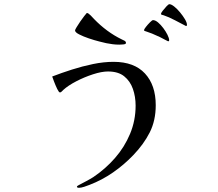

<svg xmlns="http://www.w3.org/2000/svg" viewBox="-20 -838 1040 916"><path d="M723 -336Q723 -263 694.5 -206.5Q666 -150 616 -98Q572 -52 519.5 -15.5Q467 21 407 44Q397 48 382 53Q367 58 356 58Q354 58 350.5 57Q347 56 347 53Q347 50 351 48Q355 46 356 45Q373 36 391 26.5Q409 17 425 7Q483 -32 528.5 -84Q574 -136 600.5 -199.5Q627 -263 627 -334Q627 -377 614 -414Q601 -451 572.5 -474Q544 -497 495 -497Q465 -497 423.5 -483.5Q382 -470 343.5 -450Q305 -430 282 -409Q279 -407 275 -402Q271 -397 266 -397Q261 -397 253 -413.5Q245 -430 238 -448.5Q231 -467 229 -473Q273 -490 323 -506Q373 -522 424 -532.5Q475 -543 522 -543Q620 -543 671.5 -487.5Q723 -432 723 -336ZM581 -633Q581 -627 567.5 -626Q554 -625 549 -625Q533 -625 517.5 -627Q502 -629 487 -632Q478 -634 454 -640Q430 -646 403.5 -655Q377 -664 357.5 -674Q338 -684 338 -693Q338 -696 345.5 -708.5Q353 -721 363 -735.5Q373 -750 382 -761.5Q391 -773 394 -776Q395 -776 395 -776Q395 -776 395 -776Q401 -776 413 -764Q425 -752 429 -747Q458 -717 491 -692.5Q524 -668 561 -650Q566 -648 573.5 -644Q581 -640 581 -633ZM787 -646Q787 -641 782 -641Q782 -641 771 -646.5Q760 -652 748 -658.5Q736 -665 732 -666Q705 -679 680 -687Q678 -688 672.5 -689.5Q667 -691 667 -694Q667 -698 676 -709.5Q685 -721 695.5 -731.5Q706 -742 710 -742Q721 -742 734 -731Q747 -720 759 -704Q771 -688 779 -672Q787 -656 787 -646ZM872 -719Q872 -714 867 -714Q844 -726 814.5 -741.5Q785 -757 761 -765Q759 -766 753.5 -767Q748 -768 748 -772Q748 -776 756.5 -787Q765 -798 774.5 -808Q784 -818 788 -818Q797 -818 811 -807Q825 -796 839 -779Q853 -762 862.5 -746Q872 -730 872 -719Z"/></svg>

Font: Kaisei Decol
Style: Regular
Weight: 400
Designer: Font-Kai, 金井和夫
Foundry: KAZUO KANAI
Version: Version 5.003